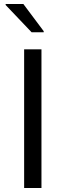

<svg xmlns="http://www.w3.org/2000/svg" viewBox="-20 -933 326 953"><path d="M99.8 0V-688H185.8V0ZM136.7 -773 8 -908.2V-913.3H95.8L196.9 -778.2V-773Z"/></svg>

Font: Saira Thin
Style: Regular
Weight: 100
Designer: Hector Gatti with collaboration of the Omnibus-Type team
Foundry: Omnibus-Type
Version: Version 1.101